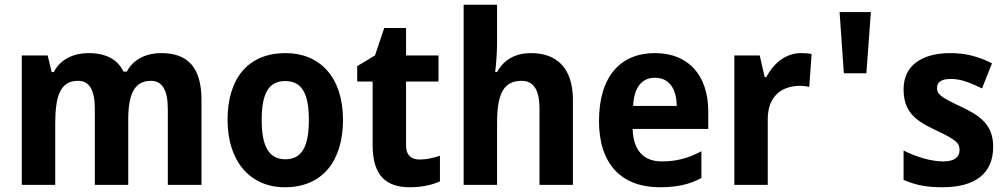

<svg xmlns="http://www.w3.org/2000/svg" viewBox="-20 -780 4243 810"><path d="M660 -556C601 -556 544 -533 515 -478H501C476 -530 426 -556 353 -556C295 -556 236 -533 207 -476H198L181 -546H72V0H213V-259C213 -376 235 -439 309 -439C358 -439 380 -399 380 -321V0H521V-275C521 -383 547 -439 617 -439C666 -439 688 -397 688 -320V0H830V-358C830 -495 773 -556 660 -556Z M1427 -274C1427 -456 1328 -556 1185 -556C1027 -556 940 -450 940 -274C940 -102 1033 10 1182 10C1342 10 1427 -103 1427 -274ZM1084 -274C1084 -385 1113 -438 1183 -438C1254 -438 1283 -385 1283 -274C1283 -163 1254 -108 1184 -108C1114 -108 1084 -163 1084 -274Z M1750 -107C1714 -107 1693 -126 1693 -166V-436H1830V-546H1693V-662H1601L1562 -546L1487 -501V-436H1552V-168C1552 -36 1612 10 1709 10C1758 10 1805 0 1836 -15V-123C1806 -113 1779 -107 1750 -107Z M2077 -599V-760H1936V0H2077V-260C2077 -378 2101 -439 2180 -439C2232 -439 2256 -400 2256 -321V0H2397V-358C2397 -492 2330 -556 2220 -556C2158 -556 2107 -531 2077 -476H2069C2072 -500 2077 -553 2077 -599Z M2743 -556C2598 -556 2507 -458 2507 -269C2507 -87 2603 10 2763 10C2836 10 2889 -2 2939 -29V-142C2883 -112 2833 -99 2771 -99C2695 -99 2651 -147 2649 -236H2968V-309C2968 -464 2883 -556 2743 -556ZM2743 -452C2805 -452 2834 -403 2835 -333H2651C2655 -417 2692 -452 2743 -452Z M3359 -556C3292 -556 3241 -509 3213 -455H3206L3185 -546H3078V0H3219V-278C3219 -375 3279 -418 3356 -418C3365 -418 3384 -416 3394 -413L3404 -552C3390 -555 3372 -556 3359 -556Z M3540 -471H3635L3654 -729H3522Z M4170 -161C4170 -255 4113 -293 4032 -331C3946 -371 3933 -384 3933 -409C3933 -434 3952 -447 3991 -447C4038 -447 4076 -429 4123 -407L4165 -513C4105 -543 4051 -556 3990 -556C3868 -556 3792 -503 3792 -404C3792 -315 3833 -275 3925 -232C4021 -188 4028 -173 4028 -147C4028 -118 4008 -99 3959 -99C3907 -99 3843 -119 3792 -145V-21C3843 1 3889 10 3956 10C4094 10 4170 -48 4170 -161Z"/></svg>

Font: Noto Sans Gurmukhi SemiCondensed
Style: Bold
Weight: 700
Width: 4
Designer: Jelle Bosma - Monotype Design Team
Foundry: Monotype Imaging Inc.
Version: Version 2.004